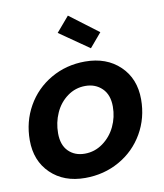

<svg xmlns="http://www.w3.org/2000/svg" viewBox="-89 -875 816 957"><g transform="rotate(-10 319.0 -397.0)"><path d="M606.9 -329.1Q606.9 -234.9 562 -157.2Q517.1 -79.6 438.7 -35.4Q360.4 8.8 265.1 8.8Q157.7 8.8 91.3 -55.4Q24.9 -119.6 24.9 -224.1Q24.9 -317.9 68.8 -395.5Q112.8 -473.1 190.7 -518.1Q268.6 -563 363.8 -563Q472.2 -563 539.6 -498.5Q606.9 -434.1 606.9 -329.1ZM169.9 -233.9Q169.9 -174.3 201.7 -142.6Q233.4 -110.8 284.2 -110.8Q334.5 -110.8 375.7 -140.6Q417 -170.4 439.5 -217.5Q461.9 -264.6 461.9 -317.9Q461.9 -377.9 428.5 -410.4Q395 -442.9 344.2 -442.9Q293.5 -442.9 252.9 -413.1Q212.4 -383.3 191.2 -335.7Q169.9 -288.1 169.9 -233.9ZM254.9 -727.1 319.8 -803.2 464.8 -693.8 404.8 -623Z"/></g></svg>

Font: SVN-Poppins SemiBold
Style: Italic
Weight: 600
Italic angle: -10°
Designer: Ninad Kale (Devanagari), Jonny Pinhorn (Latin)
Foundry: Indian Type Foundry
Version: Version 3.002 2017